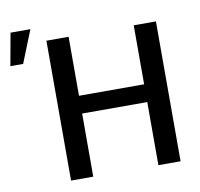

<svg xmlns="http://www.w3.org/2000/svg" viewBox="-159 -872 1003 961"><g transform="rotate(-10 343.0 -391.0)"><path d="M238.3 -710.9H125.5V0H238.3V-320.8H569.3V0H682.1V-710.9H569.3V-411.1H238.3ZM-74.2 -616.7H-9.3L56.6 -781.7H-44.4Z"/></g></svg>

Font: Bert Sans Medium
Style: Regular
Weight: 500
Designer: Christian Robertson (Google), Cristiano Sobral
Foundry: Google, Cristiano Sobral
Version: Version 3.101